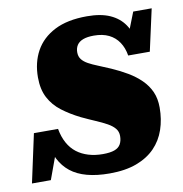

<svg xmlns="http://www.w3.org/2000/svg" viewBox="-119 -806 861 901"><g transform="rotate(-10 312.0 -355.5)"><path d="M332 17Q271 17 224.5 4.5Q178 -8 146.5 -33Q115 -58 96 -95Q77 -132 70 -179Q79 -177 88.5 -175.5Q98 -174 104.5 -170Q111 -166 111 -156L54 0H-36L14 -231H129Q136 -192 152 -163Q168 -134 192 -115.5Q216 -97 247.5 -87.5Q279 -78 316 -78Q351 -78 371.5 -85.5Q392 -93 401 -109Q410 -125 410 -148Q410 -169 397.5 -184Q385 -199 362.5 -211.5Q340 -224 309.5 -237Q279 -250 243 -267Q195 -291 157.5 -319.5Q120 -348 99 -388Q78 -428 78 -485Q78 -556 108 -610.5Q138 -665 199 -696.5Q260 -728 354 -728Q420 -728 463.5 -708.5Q507 -689 531.5 -653Q556 -617 563 -567Q554 -567 545.5 -565.5Q537 -564 531 -567Q525 -570 521 -582L572 -712H660L616 -513H513Q507 -550 489 -577Q471 -604 441.5 -618.5Q412 -633 370 -633Q339 -633 319 -625.5Q299 -618 289.5 -603.5Q280 -589 280 -569Q280 -549 290.5 -535.5Q301 -522 320 -511.5Q339 -501 365.5 -490.5Q392 -480 424 -466Q465 -448 499.5 -427.5Q534 -407 560.5 -381Q587 -355 601.5 -322.5Q616 -290 616 -247Q616 -191 599.5 -142.5Q583 -94 548.5 -58.5Q514 -23 460.5 -3Q407 17 332 17Z"/></g></svg>

Font: Roboto Serif 20pt Black
Style: Italic
Weight: 900
Italic angle: -10°
Version: Version 1.008